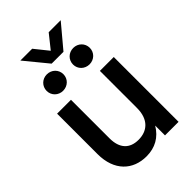

<svg xmlns="http://www.w3.org/2000/svg" viewBox="-258 -971 1080 1080"><g transform="rotate(-45 282.0 -431.5)"><path d="M242.7 10.3C311.5 10.3 364.3 -19.5 399.4 -78.1V0H507.3V-515.6H397V-220.7C397 -127.4 344.7 -87.4 276.9 -87.4C207 -87.4 167 -128.9 167 -209V-515.6H56.6V-194.3C56.6 -60.1 135.7 10.3 242.7 10.3ZM382.3 -582.5C419.4 -582.5 448.7 -610.8 448.7 -647.5C448.7 -684.6 419.4 -712.9 382.3 -712.9C344.7 -712.9 315.4 -684.6 315.4 -647.5C315.4 -610.8 344.7 -582.5 382.3 -582.5ZM171.9 -582.5C209.5 -582.5 238.8 -610.8 238.8 -647.5C238.8 -684.6 209.5 -712.9 171.9 -712.9C134.8 -712.9 105.5 -684.6 105.5 -647.5C105.5 -610.8 134.8 -582.5 171.9 -582.5ZM215.8 -873H122.1V-872.6L233.9 -736.3H328.1L442.4 -872.6V-873H347.2L281.7 -791Z"/></g></svg>

Font: Raveo Display Display Medium
Style: Regular
Weight: 500
Designer: Jakub Foglar, Rasmus Andersson (Inter)
Foundry: Jakubfoglar.com
Version: Version 1.100;Glyphs 3.2.3 (3260)